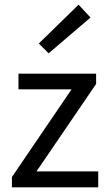

<svg xmlns="http://www.w3.org/2000/svg" viewBox="-20 -801 465 821"><path d="M31 0H400V-68H136L391 -442V-486H59V-419H286L31 -44ZM188 -573 367 -726 316 -781 146 -615Z"/></svg>

Font: DAIFUKU Sans
Style: Regular
Weight: 400
Designer: Original font ‘Source Han Sans JP’ : Paul D. Hunt
Foundry: Daifuku
Version: Version 1.000